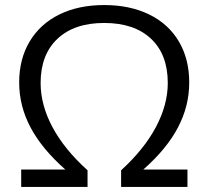

<svg xmlns="http://www.w3.org/2000/svg" viewBox="-20 -741 827 761"><path d="M548 -69H723V0H460V-66Q551 -149 598 -237.5Q645 -326 645 -412Q645 -525 578.5 -587.5Q512 -650 393 -650Q274 -650 207.5 -587Q141 -524 141 -412Q141 -325 188 -237Q235 -149 327 -66V0H64V-69H239Q146 -151 101 -236Q56 -321 56 -414Q56 -507 97.5 -576.5Q139 -646 215 -683.5Q291 -721 393 -721Q495 -721 571.5 -683.5Q648 -646 689 -576.5Q730 -507 730 -414Q730 -321 685.5 -236Q641 -151 548 -69Z"/></svg>

Font: Muli
Style: Regular
Weight: 400
Designer: Vernon Adams
Foundry: Vernon Adams
Version: Version 2.000